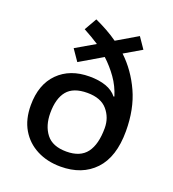

<svg xmlns="http://www.w3.org/2000/svg" viewBox="-140 -871 889 988"><g transform="rotate(20 304.5 -377.5)"><path d="M218 -765Q251 -750 283.5 -732Q316 -714 344 -694L458 -761L499 -701L405 -646Q474 -581 516 -489Q558 -397 558 -276Q558 -135 489.5 -62.5Q421 10 303 10Q230 10 173 -19.5Q116 -49 84 -103.5Q52 -158 52 -235Q52 -349 116 -413Q180 -477 287 -477Q339 -477 377 -463.5Q415 -450 437 -422L441 -424Q425 -476 394.5 -519Q364 -562 325 -598L201 -525L159 -586L264 -647Q224 -673 179 -697ZM305 -394Q228 -394 194 -352.5Q160 -311 160 -232Q160 -162 194.5 -117.5Q229 -73 305 -73Q381 -73 415.5 -119Q450 -165 450 -254Q450 -311 414.5 -352.5Q379 -394 305 -394Z"/></g></svg>

Font: Noto Sans Bengali Medium
Style: Regular
Weight: 500
Designer: Jelle Bosma - Monotype Design Team
Foundry: Monotype Imaging Inc.
Version: Version 2.003; ttfautohint (v1.8.4.7-5d5b)